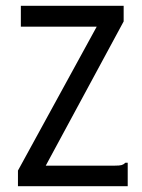

<svg xmlns="http://www.w3.org/2000/svg" viewBox="-20 -643 490 663"><path d="M42 -54 314 -551H52V-623H407V-569L138 -71H376Q393 -71 400 -73Q407 -75 413 -81H421V0H42Z"/></svg>

Font: Inconsolata SemiCondensed Medium
Style: Regular
Weight: 500
Width: 4
Monospace: yes
Designer: Raph Levien, Cyreal, Brenton Simpson
Foundry: Raph Levien, Cyreal, Google
Version: Version 3.001; ttfautohint (v1.8.2.53-6de2)